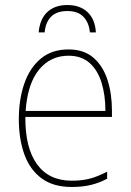

<svg xmlns="http://www.w3.org/2000/svg" viewBox="-20 -735 521 765"><path d="M253 -538Q315 -538 353 -504.5Q391 -471 408.5 -416Q426 -361 426 -295V-269H81Q80 -146 127.5 -80.5Q175 -15 266 -15Q306 -15 337 -23Q368 -31 407 -51V-23Q375 -6 341.5 2Q308 10 266 10Q192 10 145.5 -24.5Q99 -59 77 -120Q55 -181 55 -261Q55 -338 76.5 -401Q98 -464 142 -501Q186 -538 253 -538ZM253 -513Q181 -513 135.5 -457.5Q90 -402 82 -293H400Q400 -356 384.5 -406Q369 -456 336.5 -484.5Q304 -513 253 -513ZM248 -715Q299 -715 329 -686.5Q359 -658 362 -606H338Q335 -644 313 -667.5Q291 -691 249 -691Q205 -691 183 -668Q161 -645 158 -606H134Q139 -660 169 -687.5Q199 -715 248 -715Z"/></svg>

Font: Noto Sans SemiCondensed Thin
Style: Regular
Weight: 100
Width: 4
Designer: Monotype Design Team
Foundry: Monotype Imaging Inc.
Version: Version 2.013; ttfautohint (v1.8.4.7-5d5b)